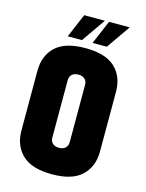

<svg xmlns="http://www.w3.org/2000/svg" viewBox="-115 -817 680 897"><g transform="rotate(15 225.0 -368.5)"><path d="M35 -439Q35 -513 81 -556.5Q127 -600 225 -600Q323 -600 369 -556.5Q415 -513 415 -439V-151Q415 -78 369 -34Q323 10 225 10Q127 10 81 -34Q35 -78 35 -151ZM267 -434Q267 -451 256 -461.5Q245 -472 225 -472Q205 -472 194 -461.5Q183 -451 183 -434V-156Q183 -139 194 -128.5Q205 -118 225 -118Q245 -118 256 -128.5Q267 -139 267 -156ZM299 -747H399L319 -632H250ZM179 -747H279L199 -632H130Z"/></g></svg>

Font: Khand Variable Light
Style: Regular
Weight: 300
Designer: Satya Rajpurohit
Foundry: Indian Type Foundry
Version: Version 3.000